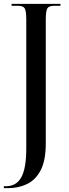

<svg xmlns="http://www.w3.org/2000/svg" viewBox="-27 -734 356 994"><path d="M-7 240V230H4Q58 230 83.5 183.5Q109 137 109 35V-633Q109 -677 101 -690.5Q93 -704 66 -704H33V-714H286V-704H254Q226 -704 218 -690.5Q210 -677 210 -632V8Q210 97 183.5 147.5Q157 198 112.5 219Q68 240 16 240Z"/></svg>

Font: Noto Serif Display ExtraCondensed Medium
Style: Regular
Weight: 500
Width: 2
Designer: Monotype Design Team
Foundry: Monotype Imaging Inc.
Version: Version 2.009